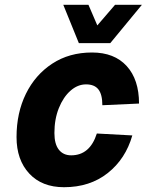

<svg xmlns="http://www.w3.org/2000/svg" viewBox="-20 -769 640 801"><path d="M247 12Q155 12 102 -45Q49 -102 49 -197Q49 -298 88 -377.5Q127 -457 198 -503.5Q269 -550 364 -550Q457 -550 508.5 -493.5Q560 -437 560 -337L407 -330Q407 -375 390.5 -396Q374 -417 339 -417Q304 -417 274 -390.5Q244 -364 225.5 -318Q207 -272 207 -214Q207 -168 225.5 -144.5Q244 -121 277 -121Q355 -121 384 -212L532 -204Q504 -106 429.5 -47Q355 12 247 12ZM572 -749 440 -589H309L244 -749H349L386 -663L460 -749Z"/></svg>

Font: Geist Mono ExtraBold
Style: Italic
Weight: 800
Italic angle: -12°
Monospace: yes
Designer: Basement.studio, Andrés Briganti, Mateo Zaragoza
Foundry: Basement.studio, Vercel, Andrés Briganti, Guido Ferreyra, Mateo Zaragoza
Version: Version 1.500; ttfautohint (v1.8.4.7-5d5b)